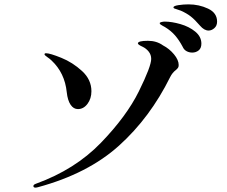

<svg xmlns="http://www.w3.org/2000/svg" viewBox="-20 -868 1040 880"><path d="M897 -750Q873 -778 854.5 -792.5Q836 -807 809 -819Q799 -823 791.5 -825Q784 -827 779.5 -829Q775 -831 775 -834Q775 -841 798 -844.5Q821 -848 844 -848Q892 -848 933.5 -828.5Q975 -809 975 -769Q975 -750 962.5 -739Q950 -728 936 -728Q916 -728 897 -750ZM817 -654Q801 -684 782.5 -705.5Q764 -727 736 -744Q731 -747 725 -750Q719 -753 715.5 -756Q712 -759 712 -762Q712 -765 720 -767Q728 -769 735 -769Q767 -769 807 -757.5Q847 -746 875 -723Q903 -700 903 -668Q903 -647 890.5 -637Q878 -627 861 -627Q847 -627 835 -633.5Q823 -640 817 -654ZM133 -15Q133 -22 145 -26Q324 -91 442 -213Q560 -335 616.5 -449.5Q673 -564 673 -598Q673 -617 661.5 -631.5Q650 -646 633 -654Q624 -658 618 -662Q612 -666 612 -669Q612 -681 658 -681Q698 -681 727 -660Q756 -645 777.5 -619Q799 -593 799 -570Q799 -562 796 -557.5Q793 -553 786 -547Q770 -535 760 -515Q668 -329 525.5 -200.5Q383 -72 154 -10Q147 -8 142 -8Q138 -8 135.5 -10Q133 -12 133 -15ZM286 -445Q277 -534 216 -591Q209 -598 196.5 -606.5Q184 -615 184 -619Q184 -624 191 -624Q209 -624 261 -603Q313 -582 356 -542.5Q399 -503 399 -450Q399 -416 381 -392Q363 -368 337 -368Q317 -368 303.5 -388Q290 -408 286 -445Z"/></svg>

Font: Shippori Mincho SemiBold
Style: Regular
Weight: 600
Designer: FONTDASU
Foundry: FONTDASU / Google Inc. / but / Adobe
Version: Version 3.110; ttfautohint (v1.8.3)